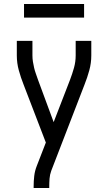

<svg xmlns="http://www.w3.org/2000/svg" viewBox="-20 -939 540 959"><path d="M148 0V-7Q148 -34 151 -60Q154 -86 164 -111L209 -227L98 -516Q84 -551 74 -587.5Q64 -624 64 -662V-735H142V-662Q142 -646 144.5 -630.5Q147 -615 150.5 -600Q154 -585 159.5 -570Q165 -555 170 -540L248 -329L330 -541Q341 -570 349.5 -600Q358 -630 358 -662V-735H436V-662Q436 -624 426 -587.5Q416 -551 402 -516L236 -86Q229 -67 227.5 -47Q226 -27 226 -7V0ZM100 -851V-919H400V-851Z"/></svg>

Font: Iosevka Curly
Style: Regular
Weight: 400
Monospace: yes
Designer: Belleve Invis
Foundry: Belleve Invis
Version: Version 22.1.2; ttfautohint (v1.8.4)